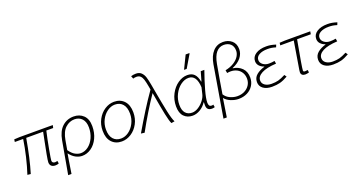

<svg xmlns="http://www.w3.org/2000/svg" viewBox="-53 -1639 4941 2657"><g transform="rotate(-20 2417.0 -310.0)"><path d="M410 -64Q410 -87 426.5 -176.5Q443 -266 463 -363Q481 -449 488 -487H239Q189 -199 127 5L79 0Q116 -112 146 -239.5Q176 -367 194 -487H71L76 -524L155 -528H645L636 -487H535Q509 -375 483 -233.5Q457 -92 457 -71Q457 -52 469 -42.5Q481 -33 503 -33Q513 -33 535 -39L541 0Q517 10 490 10Q452 10 431 -9Q410 -28 410 -64Z M954 -541Q1041 -541 1097.5 -487Q1154 -433 1154 -327Q1154 -230 1117 -152Q1080 -74 1018 -30.5Q956 13 884 13Q837 13 790 -12Q743 -37 703 -90L688 0Q672 92 657 197H608L694 -286Q717 -414 786.5 -477.5Q856 -541 954 -541ZM1104 -326Q1104 -409 1062.5 -454.5Q1021 -500 953 -500Q878 -500 818.5 -445.5Q759 -391 738 -271L714 -133Q756 -73 799 -51Q842 -29 879 -29Q938 -29 990 -68.5Q1042 -108 1073 -176Q1104 -244 1104 -326Z M1266 -216Q1266 -307 1306 -381.5Q1346 -456 1411.5 -498.5Q1477 -541 1550 -541Q1641 -541 1697 -481.5Q1753 -422 1753 -312Q1753 -221 1713 -146.5Q1673 -72 1607 -29.5Q1541 13 1468 13Q1377 13 1321.5 -46.5Q1266 -106 1266 -216ZM1704 -310Q1704 -403 1662 -451.5Q1620 -500 1548 -500Q1489 -500 1435 -461.5Q1381 -423 1348 -358Q1315 -293 1315 -218Q1315 -125 1357 -77Q1399 -29 1471 -29Q1530 -29 1583.5 -67Q1637 -105 1670.5 -170Q1704 -235 1704 -310Z M2103 -420 2094 -471Q1942 -247 1803 7L1751 0Q1841 -154 1919.5 -279.5Q1998 -405 2084 -527L2074 -582Q2062 -647 2050.5 -682.5Q2039 -718 2018 -738.5Q1997 -759 1961 -759Q1932 -759 1911 -751L1895 -792Q1928 -803 1968 -803Q2018 -803 2047 -774.5Q2076 -746 2089.5 -703.5Q2103 -661 2116 -589L2135 -483Q2170 -287 2195.5 -167Q2221 -47 2246 0L2197 8Q2177 -34 2155 -139.5Q2133 -245 2103 -420Z M2336 -186Q2336 -284 2379 -366Q2422 -448 2490 -494.5Q2558 -541 2628 -541Q2693 -541 2729.5 -504.5Q2766 -468 2780 -391H2785L2824 -528H2877Q2826 -384 2793 -265.5Q2760 -147 2760 -88Q2760 -59 2770 -44Q2780 -29 2804 -29Q2821 -29 2829 -34L2836 6Q2815 13 2795 13Q2717 13 2717 -64L2718 -109H2714Q2677 -52 2622 -19.5Q2567 13 2511 13Q2433 13 2384.5 -37Q2336 -87 2336 -186ZM2736 -223 2758 -316Q2748 -499 2631 -499Q2572 -499 2515 -457Q2458 -415 2422 -343.5Q2386 -272 2386 -190Q2386 -109 2421.5 -69Q2457 -29 2518 -29Q2563 -29 2609.5 -58Q2656 -87 2691 -132.5Q2726 -178 2736 -223ZM2707 -817H2760L2763 -811L2652 -624H2613Z M3249 -803Q3325 -803 3377 -758.5Q3429 -714 3429 -633Q3429 -566 3384 -509.5Q3339 -453 3254 -418V-414Q3335 -403 3386.5 -351Q3438 -299 3438 -212Q3438 -148 3406 -96.5Q3374 -45 3317 -16Q3260 13 3188 13Q3132 13 3074 -11Q3016 -35 2986 -75L2944 197H2895L3022 -558Q3042 -675 3101 -739Q3160 -803 3249 -803ZM3391 -210Q3391 -263 3367 -302.5Q3343 -342 3302 -363Q3261 -384 3211 -384Q3185 -384 3159 -379L3151 -422Q3228 -438 3280 -471.5Q3332 -505 3357 -546Q3382 -587 3382 -627Q3382 -693 3344 -727Q3306 -761 3246 -761Q3179 -761 3134 -708Q3089 -655 3069 -545Q3030 -330 2997 -124Q3027 -76 3080.5 -52.5Q3134 -29 3186 -29Q3244 -29 3290.5 -52.5Q3337 -76 3364 -117.5Q3391 -159 3391 -210Z M3503 -119Q3503 -183 3550.5 -223Q3598 -263 3672 -284V-288Q3631 -301 3604 -330Q3577 -359 3577 -399Q3577 -464 3636 -502.5Q3695 -541 3791 -541Q3828 -541 3858.5 -535.5Q3889 -530 3931 -517L3917 -481Q3881 -492 3855 -496Q3829 -500 3794 -500Q3720 -500 3672.5 -473.5Q3625 -447 3625 -399Q3625 -359 3661 -331.5Q3697 -304 3748 -304Q3793 -304 3832 -312L3839 -270Q3697 -262 3624.5 -223.5Q3552 -185 3552 -125Q3552 -81 3590 -54.5Q3628 -28 3688 -28Q3745 -28 3787 -39Q3829 -50 3893 -83L3915 -51Q3850 -14 3799 -0.5Q3748 13 3681 13Q3600 13 3551.5 -22.5Q3503 -58 3503 -119Z M4108 -44Q4108 -53 4111 -74L4179 -487H3980L3985 -524L4063 -528H4437L4430 -487H4228Q4155 -94 4155 -51Q4155 -33 4181 -33Q4193 -33 4221 -37L4225 1Q4208 5 4195.5 7.5Q4183 10 4169 10Q4141 10 4124.5 -4Q4108 -18 4108 -44Z M4404 -119Q4404 -183 4451.5 -223Q4499 -263 4573 -284V-288Q4532 -301 4505 -330Q4478 -359 4478 -399Q4478 -464 4537 -502.5Q4596 -541 4692 -541Q4729 -541 4759.5 -535.5Q4790 -530 4832 -517L4818 -481Q4782 -492 4756 -496Q4730 -500 4695 -500Q4621 -500 4573.5 -473.5Q4526 -447 4526 -399Q4526 -359 4562 -331.5Q4598 -304 4649 -304Q4694 -304 4733 -312L4740 -270Q4598 -262 4525.5 -223.5Q4453 -185 4453 -125Q4453 -81 4491 -54.5Q4529 -28 4589 -28Q4646 -28 4688 -39Q4730 -50 4794 -83L4816 -51Q4751 -14 4700 -0.5Q4649 13 4582 13Q4501 13 4452.5 -22.5Q4404 -58 4404 -119Z"/></g></svg>

Font: Nebula Sans Light
Style: Regular
Weight: 300
Italic angle: -9°
Designer: Paul D. Hunt for Adobe (as Source Sans)
Foundry: Nebula Entertainment & Broadcasting LLC
Version: Version 1.010